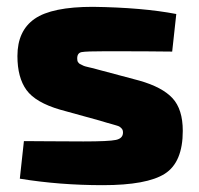

<svg xmlns="http://www.w3.org/2000/svg" viewBox="-20 -531 583 562"><path d="M272 -178 156 -210Q84 -231 57.5 -267.5Q31 -304 31 -367Q31 -441 81.5 -476Q132 -511 252 -511Q397 -509 496 -490L484 -380Q419 -381 290 -381Q232 -381 219 -378.5Q206 -376 206 -360Q206 -357 206.5 -354Q207 -351 208.5 -349Q210 -347 211.5 -345.5Q213 -344 216.5 -342.5Q220 -341 222.5 -339.5Q225 -338 230.5 -336.5Q236 -335 240.5 -334Q245 -333 253.5 -331Q262 -329 268 -327L388 -295Q455 -276 485 -243.5Q515 -211 515 -148Q515 -56 462.5 -22.5Q410 11 281 11Q154 11 38 -8L50 -118Q60 -118 122.5 -117.5Q185 -117 224 -117Q299 -117 319.5 -121.5Q340 -126 340 -143Q340 -147 339 -150Q338 -153 335 -156Q332 -159 329.5 -160.5Q327 -162 320 -164Q313 -166 308 -167.5Q303 -169 292 -172Q281 -175 272 -178Z"/></svg>

Font: Exo 2.0 Extra Bold
Style: Regular
Weight: 800
Designer: Natanael Gama
Version: Version 1.001;PS 001.001;hotconv 1.0.70;makeotf.lib2.5.58329